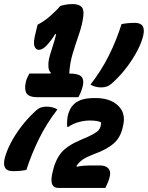

<svg xmlns="http://www.w3.org/2000/svg" viewBox="-42 -825 724 940"><path d="M401 -411Q454 -479 491 -553Q528 -627 553 -707Q583 -713 619 -713Q674 -713 659 -650Q651 -616 630 -576Q609 -536 579.5 -497Q550 -458 516 -426Q496 -407 482.5 -402Q469 -397 454 -397Q440 -397 425.5 -400.5Q411 -404 401 -411ZM474 95H243Q200 95 213 29L214 24Q227 -39 256.5 -75.5Q286 -112 353 -140Q392 -156 412 -167Q432 -178 440 -187Q448 -196 450 -205Q453 -217 453 -226Q435 -235 397 -235Q372 -235 344 -227.5Q316 -220 293 -204H287Q286 -212 286.5 -226.5Q287 -241 289 -254Q292 -271 300 -287.5Q308 -304 321 -316Q338 -331 361.5 -338Q385 -345 425 -345Q498 -345 536.5 -307.5Q575 -270 561 -211L558 -198Q547 -151 514 -122Q481 -93 417 -70Q383 -57 364 -44.5Q345 -32 332 -12L335 -9Q364 -15 407 -15H446Q475 -15 488 -1Q501 13 496 36Q493 52 487 66.5Q481 81 474 95ZM239 -289Q187 -222 150 -147.5Q113 -73 87 7Q57 13 21 13Q-34 13 -19 -50Q-10 -85 10.5 -124.5Q31 -164 60.5 -203Q90 -242 124 -274Q144 -294 157.5 -298.5Q171 -303 186 -303Q200 -303 214.5 -299.5Q229 -296 239 -289ZM102 -465H205L207 -469Q200 -475 197 -485Q194 -495 195 -517Q196 -532 203 -556.5Q210 -581 219 -608Q228 -635 233 -658H228Q219 -643 208.5 -629Q198 -615 187 -603Q166 -581 148 -581Q133 -581 126.5 -599.5Q120 -618 133 -667L142 -704Q174 -721 201 -744Q215 -757 228.5 -769.5Q242 -782 252 -795Q279 -805 314 -805Q343 -805 356.5 -792Q370 -779 366 -747Q361 -705 345.5 -660Q330 -615 315 -566.5Q300 -518 297 -465Q341 -465 355.5 -450.5Q370 -436 364 -407Q360 -389 353.5 -373.5Q347 -358 342 -349H143Q99 -349 87.5 -369Q76 -389 85 -426Q88 -438 92.5 -446.5Q97 -455 102 -465Z"/></svg>

Font: Recursive Sn Csl St XBd
Style: Italic
Weight: 800
Italic angle: -15°
Version: Version 1.079;hotconv 1.0.112;makeotfexe 2.5.65598; ttfautoh